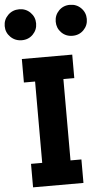

<svg xmlns="http://www.w3.org/2000/svg" viewBox="-135 -1126 655 1201"><g transform="rotate(-5 192.0 -525.5)"><path d="M-37.6 -918Q-66.4 -946.3 -66.4 -986.8Q-66.4 -1027.3 -37.6 -1055.7Q-8.8 -1084 32.7 -1084Q74.2 -1084 102.5 -1055.7Q130.9 -1027.3 130.9 -986.8Q130.9 -946.3 103 -918Q75.2 -889.6 33.2 -889.6Q-8.8 -889.6 -37.6 -918ZM22.5 33.2V-114.3H92.8V-625H22.5V-772.5H338.9V-625H270.5V-114.3H338.9V33.2ZM281.7 -918Q253.9 -946.3 253.9 -986.8Q253.9 -1027.3 281.7 -1055.7Q309.6 -1084 351.1 -1084Q392.6 -1084 420.9 -1055.7Q449.2 -1027.3 449.2 -986.8Q449.2 -946.3 421.4 -918Q393.6 -889.6 351.6 -889.6Q309.6 -889.6 281.7 -918Z"/></g></svg>

Font: GenEi M Gothic v2 Heavy
Style: Regular
Weight: 800
Version: Version 2.0